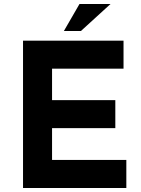

<svg xmlns="http://www.w3.org/2000/svg" viewBox="-20 -939 706 959"><path d="M95 -736H597V-596H240V-439H556V-299H240V-140H611V0H95ZM532 -919 384 -784H299L377 -919Z"/></svg>

Font: Reem Kufi Fun
Style: Bold
Weight: 700
Designer: Khaled Hosny
Version: Version 1.005